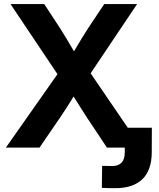

<svg xmlns="http://www.w3.org/2000/svg" viewBox="-20 -748 805 973"><path d="M9.8 0 309.6 -426.8V-314.9L33.2 -727.5H204.1L284.7 -604.5Q301.8 -578.1 316.4 -553.2Q331.1 -528.3 345.5 -503.9Q359.9 -479.5 374 -455.1H335Q350.1 -479.5 364.5 -503.9Q378.9 -528.3 394 -553.2Q409.2 -578.1 426.3 -604.5L508.3 -727.5H674.8L403.3 -322.8V-429.2L696.3 0H522L419.9 -153.3Q405.3 -176.3 392.3 -196.5Q379.4 -216.8 366.9 -236.8Q354.5 -256.8 341.3 -277.8H364.7Q352.1 -256.8 339.6 -237.1Q327.1 -217.3 314 -196.8Q300.8 -176.3 285.2 -153.3L180.2 0ZM564.5 205.6Q547.4 205.6 530.3 205.3Q513.2 205.1 496.1 204.1L497.6 92.3Q510.3 92.8 523.9 93Q537.6 93.3 550.3 93.3Q579.6 93.3 595.9 76.4Q612.3 59.6 612.3 24.4V0H563.5V-100.6H749.5L749 24.9Q748.5 114.7 701.4 160.2Q654.3 205.6 564.5 205.6Z"/></svg>

Font: Inter 28pt
Style: Bold
Weight: 700
Designer: Rasmus Andersson
Foundry: rsms
Version: Version 4.001;git-66647c0bb